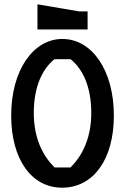

<svg xmlns="http://www.w3.org/2000/svg" viewBox="-20 -861 581 892"><path d="M387 -808H348L154 -841V-724H387ZM32 -324C32 -119 128 12 270 11C413 10 509 -119 509 -324C509 -536 406 -680 270 -680C135 -680 32 -536 32 -324ZM137 -336C137 -456 175 -539 233 -586H308C366 -539 404 -456 404 -336C404 -225 366 -140 307 -83H234C175 -140 137 -225 137 -336Z"/></svg>

Font: BackOut Medium
Style: Regular
Weight: 500
Designer: Frank Adebiaye
Foundry: Velvetyne Type Foundry
Version: Version 2.000;hotconv 1.0.109;makeotfexe 2.5.65596